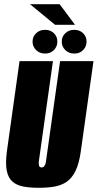

<svg xmlns="http://www.w3.org/2000/svg" viewBox="-20 -882 465 914"><path d="M165 12Q125 12 93.5 6.5Q62 1 41 -16Q20 -33 12.5 -68Q5 -103 13 -163L73 -591H232L165 -115Q164 -104 165 -97Q166 -90 169.5 -87.5Q173 -85 178 -85Q183 -85 187 -87.5Q191 -90 194.5 -97Q198 -104 199 -115L266 -591H425L365 -164Q357 -104 339.5 -68.5Q322 -33 296.5 -16Q271 1 238 6.5Q205 12 165 12ZM195 -627Q169 -627 152 -643.5Q135 -660 135 -684Q135 -708 152 -724Q169 -740 195 -740Q220 -740 236.5 -724Q253 -708 253 -684Q253 -660 236.5 -643.5Q220 -627 195 -627ZM334 -627Q308 -627 291 -643.5Q274 -660 274 -684Q274 -708 291 -724Q308 -740 334 -740Q359 -740 375.5 -724Q392 -708 392 -684Q392 -660 375.5 -643.5Q359 -627 334 -627ZM242 -764 123 -862H264L337 -764Z"/></svg>

Font: Alumni Sans Black
Style: Italic
Weight: 900
Italic angle: -8°
Version: Version 1.016